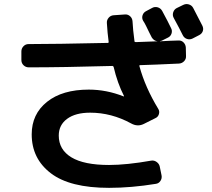

<svg xmlns="http://www.w3.org/2000/svg" viewBox="-20 -863 1040 943"><path d="M928.7 -824.2 973.6 -737.3Q980.5 -723.6 976.1 -710.4Q971.7 -697.3 958 -690.4L925.8 -673.8Q912.1 -667 897.9 -671.9Q883.8 -676.8 877 -691.4Q863.3 -719.7 833 -775.4Q826.2 -788.1 830.6 -802.2Q835 -816.4 847.7 -823.2L879.9 -838.9Q893.6 -845.7 907.7 -841.3Q921.9 -836.9 928.7 -824.2ZM121.1 -532.2Q106.4 -532.2 95.7 -542.5Q85 -552.7 85 -568.4V-610.4Q85 -625 95.2 -635.7Q105.5 -646.5 120.1 -646.5Q249 -646.5 510.7 -652.3Q513.7 -652.3 513.7 -657.2Q507.8 -700.2 504.9 -750Q503.9 -764.6 513.7 -775.9Q523.4 -787.1 538.1 -788.1L593.8 -792Q608.4 -793 619.1 -783.2Q629.9 -773.4 630.9 -757.8Q632.8 -717.8 640.6 -660.2Q640.6 -656.2 647.5 -656.2Q665 -656.2 700.7 -658.2Q736.3 -660.2 753.9 -660.2Q736.3 -662.1 725.6 -678.7Q720.7 -687.5 712.4 -704.6Q704.1 -721.7 697.3 -735.8Q690.4 -750 682.6 -761.7Q675.8 -774.4 680.2 -788.1Q684.6 -801.8 698.2 -808.6L727.5 -824.2Q740.2 -831.1 754.4 -827.1Q768.6 -823.2 776.4 -809.6Q806.6 -753.9 820.3 -724.6Q827.1 -711.9 822.3 -697.8Q817.4 -683.6 803.7 -677.7L774.4 -663.1Q772.5 -662.1 770 -662.1Q767.6 -662.1 765.6 -661.1L766.6 -660.2Q781.2 -661.1 811.5 -662.6Q841.8 -664.1 856.4 -664.1Q871.1 -665 881.3 -654.8Q891.6 -644.5 892.6 -629.9L893.6 -587.9Q894.5 -573.2 884.3 -562.5Q874 -551.8 859.4 -550.8Q735.4 -544.9 668 -543Q663.1 -543 665 -537.1Q693.4 -433.6 756.8 -329.1Q764.6 -317.4 760.7 -303.2Q756.8 -289.1 744.1 -283.2L685.5 -253.9Q655.3 -239.3 624 -256.8Q527.3 -309.6 422.9 -309.6Q350.6 -309.6 309.6 -279.3Q268.6 -249 268.6 -197.3Q268.6 -127.9 330.6 -90.3Q392.6 -52.7 515.6 -52.7Q601.6 -52.7 723.6 -74.2Q737.3 -76.2 749.5 -67.4Q761.7 -58.6 764.6 -44.9L773.4 -2Q776.4 12.7 768.1 25.4Q759.8 38.1 745.1 40Q625 59.6 515.6 59.6Q323.2 59.6 229.5 -12.2Q135.7 -84 135.7 -203.1Q135.7 -302.7 210.9 -362.8Q286.1 -422.9 416 -422.9Q502.9 -422.9 586.9 -389.6H588.9V-391.6Q556.6 -455.1 538.1 -534.2Q536.1 -539.1 532.2 -539.1Q290 -532.2 121.1 -532.2Z"/></svg>

Font: Rounded-L Mgen+ 1m bold
Style: Bold
Weight: 700
Designer: [Source Han Sans]
Ryoko NISHIZUKA  (kana & ideographs); Paul D. Hunt (Latin, Greek & Cyrillic); Wenlong ZHANG  (bopomofo
Version: Version 1.059.20150602